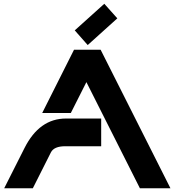

<svg xmlns="http://www.w3.org/2000/svg" viewBox="-20 -1002 930 1022"><path d="M2.4 0 110.4 -213.9Q189.5 -371.1 331.1 -371.1H518.6V-223.6H327.6Q267.6 -223.6 251 -190.9L154.8 0ZM887.2 0H724.6L439.9 -564.9L356.9 -400.4H204.6L374 -737.3H515.6ZM535.2 -981.9 604.5 -904.3 446.8 -762.2 377.9 -840.3Z"/></svg>

Font: New Shape
Style: Bold
Weight: 700
Designer: Wojciech Kalinowski "wmk69" (wmk69@o2.pl)
Foundry: Wojciech Kalinowski "wmk69" (wmk69@o2.pl)
Version: Version 2.1.1; 2021-05-14